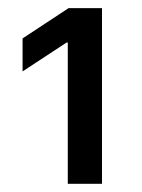

<svg xmlns="http://www.w3.org/2000/svg" viewBox="-20 -820 352 477"><path d="M148.4 -363.3V-714.4H145.5L36.1 -642.6V-724.6L150.4 -799.8H233.4V-363.3Z"/></svg>

Font: V-Inter
Style: Medium-500
Weight: 500
Designer: Rasmus Andersson
Foundry: rsms
Version: Version 4.000;git-4146feb